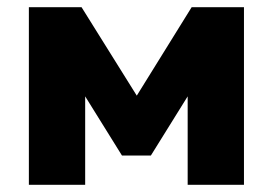

<svg xmlns="http://www.w3.org/2000/svg" viewBox="-20 -512 756 532"><path d="M60 0V-492H206L359 -247L511 -492H656V0H500V-245L398 -81H318L216 -245V0Z"/></svg>

Font: Nunito Sans Black
Style: Regular
Weight: 900
Designer: Vernon Adams
Foundry: Vernon Adams
Version: Version 3.006; ttfautohint (v1.8.3)